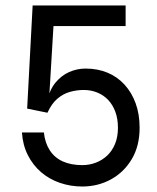

<svg xmlns="http://www.w3.org/2000/svg" viewBox="-20 -520 574 700"><path d="M292 -270Q336 -270 372 -255Q408 -240 434 -211.5Q460 -183 474.5 -143.5Q489 -104 489 -54Q489 12 460.5 60Q432 108 384.5 134Q337 160 280 160Q237 160 198 146.5Q159 133 129.5 107.5Q100 82 81.5 45.5Q63 9 60 -37H140Q144 1 161.5 28Q179 55 209 68.5Q239 82 280 82Q306 82 329.5 73Q353 64 371 47Q389 30 399.5 4.5Q410 -21 410 -54Q410 -87 400.5 -112.5Q391 -138 374.5 -155.5Q358 -173 335 -182.5Q312 -192 285 -192Q260 -192 235 -185Q210 -178 189 -160Q168 -142 153 -109L79 -124L99 -500H438V-425H175L158 -143L151 -150Q161 -193 182.5 -219Q204 -245 232.5 -257.5Q261 -270 292 -270Z"/></svg>

Font: Syne
Style: Regular
Weight: 400
Designer: Lucas Descroix
Foundry: Bonjour Monde
Version: Version 2.200